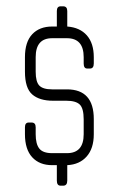

<svg xmlns="http://www.w3.org/2000/svg" viewBox="-20 -521 375 608"><path d="M193 2V51Q193 67 180 67H172Q160 67 160 51V2H145Q105 2 82 -23Q59 -48 59 -96V-118Q59 -133 71 -133H80Q93 -133 93 -118V-96Q93 -65 104.5 -50.5Q116 -36 145 -36H192Q245 -36 245 -96V-143Q245 -178 232.5 -190Q220 -202 190 -202H148Q105 -202 82 -222Q59 -242 59 -294V-340Q59 -388 82 -412.5Q105 -437 145 -437H160V-486Q160 -501 172 -501H180Q193 -501 193 -486V-437Q233 -434 255 -409Q277 -384 277 -340V-320Q277 -304 265 -304H256Q245 -304 245 -320V-340Q245 -400 192 -400H145Q93 -400 93 -340V-294Q93 -262 104.5 -250Q116 -238 145 -238H192Q277 -238 277 -144V-96Q277 -51 254.5 -25.5Q232 0 193 2Z"/></svg>

Font: Chathura
Style: Regular
Weight: 400
Designer: Appaji Ambarisha Darbha
Foundry: Aditya Fonts
Version: Version 1.001 2016